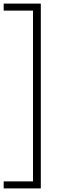

<svg xmlns="http://www.w3.org/2000/svg" viewBox="-40 -828 336 1068"><path d="M-19.5 220V181H143.5V-769H-19.5V-808H187V220Z"/></svg>

Font: Encode Sans Condensed Condensed ExtraLight
Style: Regular
Weight: 200
Width: 3
Designer: Multiple Designers
Foundry: Impallari Type
Version: Version 3.000; ttfautohint (v1.8.3) -l 8 -r 50 -G 200 -x 14 